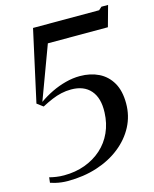

<svg xmlns="http://www.w3.org/2000/svg" viewBox="-115 -833 739 919"><g transform="rotate(-15 255.0 -374.0)"><path d="M24 -32.5Q39 -28.5 57.2 -25.8Q75.5 -23 96 -23Q152.5 -23 200 -40.5Q247.5 -58 283 -89.8Q318.5 -121.5 338.5 -165.8Q358.5 -210 360.5 -263.5Q363.5 -335 330.2 -373.2Q297 -411.5 234 -411.5Q208.5 -411.5 185 -406.2Q161.5 -401 137.8 -391Q114 -381 86.5 -366.5L56.5 -389L134.5 -743H462L477 -756.5H510L481.5 -653.5H184L86 -389.5Q115.5 -410.5 149.5 -427Q183.5 -443.5 219.8 -453Q256 -462.5 290.5 -462.5Q343 -462.5 383.8 -442.5Q424.5 -422.5 448 -382Q471.5 -341.5 471.5 -279Q471.5 -217.5 444 -165.2Q416.5 -113 367.2 -74Q318 -35 251.5 -13.5Q185 8 106.5 8Q91 8 75.8 6.2Q60.5 4.5 47 1.2Q33.5 -2 21 -6Z"/></g></svg>

Font: Merriweather 144pt
Style: Italic
Weight: 400
Italic angle: -7.8°
Version: Version 2.101